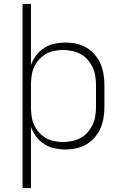

<svg xmlns="http://www.w3.org/2000/svg" viewBox="-20 -755 640 980"><path d="M95 205V-735H138V-423Q148 -450 165 -472.5Q182 -495 206 -510.5Q230 -526 258 -532Q286 -538 314 -538Q342 -538 369.5 -532Q397 -526 421 -512Q445 -498 463.5 -476.5Q482 -455 493 -429.5Q504 -404 508.5 -376Q513 -348 513 -320V-210Q513 -182 508.5 -154Q504 -126 493 -100.5Q482 -75 463.5 -53.5Q445 -32 421 -18Q397 -4 369.5 2Q342 8 314 8Q286 8 258 2Q230 -4 206 -19.5Q182 -35 165 -57.5Q148 -80 138 -107V205ZM301 -30Q324 -30 347.5 -35Q371 -40 391.5 -51Q412 -62 427.5 -80Q443 -98 453 -119Q463 -140 466.5 -163.5Q470 -187 470 -210V-320Q470 -343 466.5 -366.5Q463 -390 453 -411Q443 -432 427.5 -450Q412 -468 391.5 -479Q371 -490 347.5 -495Q324 -500 301 -500Q278 -500 255 -495Q232 -490 212.5 -478.5Q193 -467 177.5 -449Q162 -431 153 -410Q144 -389 141 -366Q138 -343 138 -320V-210Q138 -187 141 -164Q144 -141 153 -120Q162 -99 177.5 -81Q193 -63 212.5 -51.5Q232 -40 255 -35Q278 -30 301 -30Z"/></svg>

Font: Iosevka Curly XLtEx
Style: Regular
Weight: 200
Width: 7
Monospace: yes
Designer: Belleve Invis
Foundry: Belleve Invis
Version: Version 11.1.0; ttfautohint (v1.8.3)